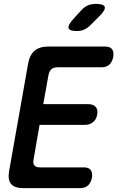

<svg xmlns="http://www.w3.org/2000/svg" viewBox="-20 -970 640 990"><path d="M203 -433H436Q461 -433 473.5 -418.5Q486 -404 481 -379Q477 -354 459.5 -340Q442 -326 417 -326H184L153 -147Q149 -127 157.5 -117Q166 -107 186 -107H412Q438 -107 448 -93Q458 -79 454 -53Q449 -28 434 -14Q419 0 393 0H100Q55 0 37 -21.5Q19 -43 27 -88L125 -642Q133 -687 158.5 -708.5Q184 -730 229 -730H522Q548 -730 558 -716Q568 -702 564 -677Q559 -651 544 -637Q529 -623 503 -623H277Q256 -623 245 -613Q234 -603 230 -583ZM377 -810Q338 -810 333.5 -825Q329 -840 358 -872L400 -918Q417 -936 435 -943Q453 -950 475 -950Q515 -950 520 -934.5Q525 -919 494 -888L446 -840Q431 -825 414 -817.5Q397 -810 377 -810Z"/></svg>

Font: Maple Mono NL SemiBold
Style: Italic
Weight: 600
Italic angle: -10°
Monospace: yes
Designer: subframe7536
Version: Version 7.000